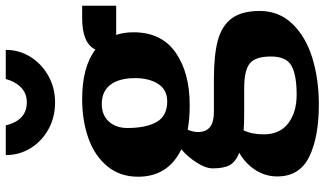

<svg xmlns="http://www.w3.org/2000/svg" viewBox="-250 -617 1126 666"><g transform="rotate(-90 313.0 -284.0)"><path d="M33 0ZM474 -516Q496 -562 583 -562H626V-444H525Q534 -417 534 -384Q534 -287 464 -238Q394 -189 282 -189Q232 -189 196 -196Q188 -177 188 -161Q188 -132 205.5 -118.5Q223 -105 258 -105H373Q455 -105 505.5 -91.5Q556 -78 582 -43.5Q608 -9 608 54Q608 121 563 167.5Q518 214 444.5 236.5Q371 259 284 259Q170 259 102 225.5Q34 192 34 115Q34 73 56.5 38.5Q79 4 116 -17Q84 -30 73 -50.5Q62 -71 62 -109Q62 -134 82.5 -165.5Q103 -197 128 -218Q33 -264 33 -368Q33 -431 69.5 -475Q106 -519 167 -540.5Q228 -562 302 -562Q414 -562 474 -516ZM202 -405Q202 -340 223 -303.5Q244 -267 294 -267Q335 -267 355 -298.5Q375 -330 375 -378Q375 -434 352 -464Q329 -494 285 -494Q247 -494 224.5 -469.5Q202 -445 202 -405ZM180 67Q180 124 218.5 153Q257 182 317 182Q386 182 418 164Q450 146 450 93Q450 39 426 19.5Q402 0 340 0H254Q212 0 194 -2Q180 26 180 67ZM291 -656Q239 -656 197.5 -679Q156 -702 132 -741Q108 -780 108 -827H211Q229 -754 291 -754Q322 -754 342.5 -774Q363 -794 372 -827H473Q473 -780 448.5 -741Q424 -702 382.5 -679Q341 -656 291 -656Z"/></g></svg>

Font: Martel Heavy
Style: Regular
Weight: 900
Designer: Dan Reynolds
Foundry: Dan Reynolds
Version: Version 1.001; ttfautohint (v1.1) -l 5 -r 5 -G 72 -x 0 -D la